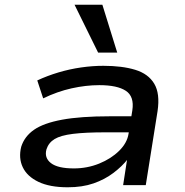

<svg xmlns="http://www.w3.org/2000/svg" viewBox="-20 -785 786 814"><path d="M267 9Q191 9 143 -14Q95 -37 76.5 -76Q58 -115 70 -163Q84 -207 124.5 -235Q165 -263 243 -277.5Q321 -292 446 -292H558L548 -224H428Q342 -224 289.5 -217.5Q237 -211 211.5 -195.5Q186 -180 177 -152Q167 -116 196 -93.5Q225 -71 293 -71Q350 -71 400.5 -91.5Q451 -112 485 -145.5Q519 -179 525 -218L541 -317Q550 -376 513.5 -400Q477 -424 401 -424Q344 -424 283.5 -410.5Q223 -397 163 -368L138 -444Q181 -464 228 -478Q275 -492 323.5 -499Q372 -506 418 -506Q498 -506 553.5 -489Q609 -472 634 -430Q659 -388 648 -314L598 0H502L519 -110L522 -111Q498 -80 461 -52Q424 -24 376.5 -7.5Q329 9 267 9ZM396 -562 296 -765H414L477 -562Z"/></svg>

Font: Nunito Sans 7pt Expanded Medium
Style: Italic
Weight: 500
Width: 7
Italic angle: -9°
Designer: Vernon Adams
Foundry: Vernon Adams
Version: Version 3.101;gftools[0.9.27]